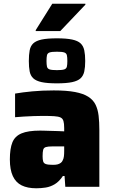

<svg xmlns="http://www.w3.org/2000/svg" viewBox="-20 -1004 606 1032"><path d="M175 8Q128 8 96.5 -7.5Q65 -23 49 -57.5Q33 -92 33 -147Q33 -205 46.5 -238.5Q60 -272 95.5 -287Q131 -302 196 -302Q205 -302 220 -301.5Q235 -301 253.5 -300.5Q272 -300 290.5 -299.5Q309 -299 325 -298V-316Q325 -340 321 -353.5Q317 -367 305.5 -372.5Q294 -378 271 -379.5Q248 -381 210 -381Q187 -381 160.5 -380Q134 -379 108 -377.5Q82 -376 61 -374V-501Q101 -508 154 -513Q207 -518 269 -518Q338 -518 383 -509.5Q428 -501 454.5 -484Q481 -467 493.5 -441.5Q506 -416 510 -382Q514 -348 514 -305V0H331L327 -58H318Q298 -28 274.5 -14Q251 0 226 4Q201 8 175 8ZM265 -118Q280 -118 289.5 -120.5Q299 -123 306.5 -128.5Q314 -134 317 -142Q322 -151 323.5 -163.5Q325 -176 325 -193V-217H260Q238 -217 226.5 -213.5Q215 -210 212 -198.5Q209 -187 209 -164Q209 -147 212 -136.5Q215 -126 227 -122Q239 -118 265 -118ZM286 -556Q234 -556 204 -562.5Q174 -569 159 -583Q144 -597 139.5 -620Q135 -643 135 -676Q135 -710 139.5 -733.5Q144 -757 159 -771Q174 -785 204 -791.5Q234 -798 286 -798Q337 -798 367.5 -791.5Q398 -785 413 -771Q428 -757 433 -733.5Q438 -710 438 -676Q438 -643 433 -620Q428 -597 413 -583Q398 -569 367.5 -562.5Q337 -556 286 -556ZM286 -627Q314 -627 325.5 -631Q337 -635 339.5 -646Q342 -657 342 -676Q342 -696 339.5 -707Q337 -718 325.5 -722Q314 -726 286 -726Q258 -726 246.5 -722Q235 -718 232.5 -707Q230 -696 230 -676Q230 -657 232.5 -646Q235 -635 246.5 -631Q258 -627 286 -627ZM172 -837V-842L261 -984H439V-979L304 -837Z"/></svg>

Font: Saira Thin ExtraBold
Style: Regular
Weight: 800
Version: Version 1.101